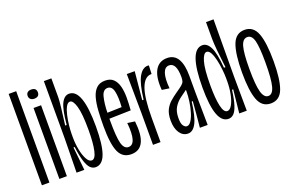

<svg xmlns="http://www.w3.org/2000/svg" viewBox="-87 -1007 2056 1343"><g transform="rotate(-20 941.0 -335.0)"><path d="M37 0V-680H93V0Z M167 0V-528H223V0ZM194 -587Q178 -587 167.5 -596Q157 -605 157 -621Q157 -638 167.5 -646.5Q178 -655 194 -655Q233 -655 233 -621Q233 -587 194 -587Z M435 10Q413 10 396 -6.5Q379 -23 366 -63Q353 -103 344 -173H335L353 0H295L299 -256V-680H355V-540Q355 -518 349 -465Q343 -412 333 -337H344Q354 -448 376 -492.5Q398 -537 434 -537Q533 -537 533 -258Q533 -122 509 -56Q485 10 435 10ZM425 -44Q451 -44 463.5 -99.5Q476 -155 476 -253Q476 -374 460 -428.5Q444 -483 421 -483Q404 -483 391.5 -460Q379 -437 371 -402Q363 -367 359 -329.5Q355 -292 355 -263V-242Q355 -193 364 -147.5Q373 -102 389 -73Q405 -44 425 -44Z M700 10Q636 10 609.5 -48.5Q583 -107 583 -240Q583 -302 586.5 -356Q590 -410 601.5 -450.5Q613 -491 637 -514Q661 -537 701 -537Q741 -537 763 -515.5Q785 -494 794.5 -458Q804 -422 804 -376Q804 -330 800 -280L640 -276Q640 -268 640 -258Q640 -138 653 -91Q666 -44 699 -44Q763 -44 747 -205L802 -197Q825 10 700 10ZM701 -483Q667 -483 655 -437Q643 -391 641 -320L748 -323Q753 -397 743 -440Q733 -483 701 -483Z M864 0V-240L861 -528H920L900 -319H910Q924 -435 951.5 -484Q979 -533 1018 -533Q1024 -533 1027 -532L1024 -469H1021Q972 -469 946 -400Q920 -331 920 -179V0Z M1123 10Q1085 10 1061.5 -24.5Q1038 -59 1038 -117Q1038 -165 1053 -195.5Q1068 -226 1092.5 -247.5Q1117 -269 1146 -289Q1177 -310 1191 -322Q1205 -334 1209 -346Q1213 -358 1213 -378Q1213 -484 1159 -484Q1127 -484 1114 -444.5Q1101 -405 1108 -332L1053 -340Q1045 -435 1073.5 -486Q1102 -537 1163 -537Q1216 -537 1242 -493.5Q1268 -450 1268 -367V-251Q1269 -189 1269.5 -125.5Q1270 -62 1271 0H1213Q1218 -48 1222 -96Q1226 -144 1230 -192H1222Q1209 -85 1184.5 -37.5Q1160 10 1123 10ZM1132 -41Q1150 -41 1165 -64Q1180 -87 1190.5 -122.5Q1201 -158 1206.5 -197.5Q1212 -237 1212 -271V-283Q1189 -266 1161.5 -246Q1134 -226 1114.5 -195Q1095 -164 1095 -113Q1095 -73 1107 -57Q1119 -41 1132 -41Z M1424 10Q1375 10 1350.5 -56Q1326 -122 1326 -258Q1326 -537 1426 -537Q1461 -537 1483.5 -492.5Q1506 -448 1515 -337H1526Q1517 -412 1511.5 -467Q1506 -522 1506 -557V-680H1562L1560 -253L1562 0H1506L1524 -173H1515Q1506 -103 1493 -63Q1480 -23 1463 -6.5Q1446 10 1424 10ZM1434 -44Q1454 -44 1470 -72.5Q1486 -101 1495 -146.5Q1504 -192 1504 -241V-262Q1504 -291 1500 -328.5Q1496 -366 1488 -401.5Q1480 -437 1467.5 -460Q1455 -483 1438 -483Q1415 -483 1399 -428.5Q1383 -374 1383 -253Q1383 -155 1395.5 -99.5Q1408 -44 1434 -44Z M1739 10Q1674 10 1648 -57Q1622 -124 1622 -261Q1622 -399 1648 -468Q1674 -537 1740 -537Q1805 -537 1831 -469Q1857 -401 1857 -262Q1857 -126 1831.5 -58Q1806 10 1739 10ZM1740 -45Q1772 -45 1786 -97Q1800 -149 1800 -273Q1800 -386 1787.5 -434.5Q1775 -483 1741 -483Q1707 -483 1693 -434Q1679 -385 1679 -270Q1679 -148 1693.5 -96.5Q1708 -45 1740 -45Z"/></g></svg>

Font: Bricolage Grotesque 96pt Condensed ExtraLight
Style: Regular
Weight: 200
Width: 3
Designer: Mathieu Triay
Foundry: Atelier Triay
Version: Version 1.001; ttfautohint (v1.8.4.7-5d5b);gftools[0.9.33.de